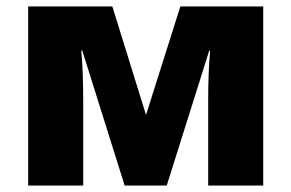

<svg xmlns="http://www.w3.org/2000/svg" viewBox="-20 -573 899 593"><path d="M793 -553V0H623V-268Q623 -308 624.5 -346Q626 -384 629 -416H626L495 0H365L234 -417H231Q237 -351 237 -264V0H67V-553H327L431 -218L537 -553Z"/></svg>

Font: Noto Sans Black
Style: Regular
Weight: 900
Designer: Monotype Design Team
Foundry: Monotype Imaging Inc.
Version: Version 2.007